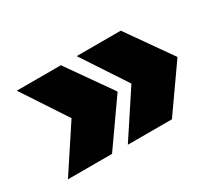

<svg xmlns="http://www.w3.org/2000/svg" viewBox="-81 -677 868 758"><g transform="rotate(-30 353.0 -298.0)"><path d="M388 -298H178L45 -500H246ZM246 -96H45L178 -298H388ZM661 -298H451L318 -500H519ZM519 -96H318L451 -298H661Z"/></g></svg>

Font: Figtree Light Black
Style: Regular
Weight: 900
Version: Version 2.000